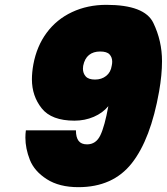

<svg xmlns="http://www.w3.org/2000/svg" viewBox="-20 -767 690 794"><path d="M294 -228Q294 -199 305 -184.5Q316 -170 340 -170Q377 -170 395 -207.5Q413 -245 428 -328Q405 -300 368 -284Q331 -268 288 -268Q193 -268 152.5 -319Q112 -370 112 -439Q112 -468 118 -501Q132 -576 173 -631.5Q214 -687 278 -717Q342 -747 420 -747Q578 -747 614 -672.5Q650 -598 650 -514Q650 -458 638 -389Q603 -191 525 -92Q447 7 304 7Q225 7 173.5 -26Q122 -59 103.5 -106Q85 -153 85 -198Q85 -213 87 -228ZM373 -438Q400 -438 419 -453Q438 -468 442 -495Q444 -504 444 -512Q444 -530 433 -542Q422 -554 394 -554Q366 -554 348 -539.5Q330 -525 324 -495Q323 -489 323 -483Q323 -464 334.5 -451Q346 -438 373 -438Z"/></svg>

Font: Fz Poppins Black
Style: Italic
Weight: 900
Italic angle: -10°
Designer: Ninad Kale (Devanagari), Jonny Pinhorn (Latin)
Foundry: Indian Type Foundry
Version: Vit hóa bi Vntype.Com & FontZin.Com